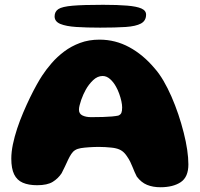

<svg xmlns="http://www.w3.org/2000/svg" viewBox="-20 -767 839 807"><path d="M654.1 20Q622.4 20 597.9 9.9Q573.5 -0.1 554.9 -24.9Q550 -33.9 545.8 -44Q541.5 -54.1 537.2 -64.8Q533 -75.4 527.5 -86.8Q522 -98.1 514.1 -109.4Q504.5 -124.1 493.4 -132.1Q482.2 -140.1 466.6 -143.6Q459.8 -145.4 448.1 -146.6Q436.4 -147.9 422.6 -148.7Q408.8 -149.5 395.8 -149.5Q376 -149.5 355.6 -148.1Q335.2 -146.8 319.8 -144.4Q304.9 -141.8 295.6 -135.9Q286.2 -130 279.4 -119.4Q272.6 -109.1 266.2 -95.6Q259.9 -82.1 253.2 -67.6Q246.6 -53 239 -38.9Q224.6 -16.9 201.7 -2.7Q178.8 11.5 136.1 11.5Q100 11.5 75.7 0.9Q51.4 -9.6 39.4 -34.2Q27.5 -58.8 27.5 -100.1Q27.5 -128.1 34.2 -160.4Q40.9 -192.6 52.2 -226.8Q63.6 -261 77.7 -294.1Q91.8 -327.2 106.3 -357.1Q120.9 -387 134.2 -410.8Q147.5 -434.6 157.2 -449.2Q174 -475 197.1 -501.6Q220.1 -528.2 249.9 -550.6Q279.6 -572.9 316.5 -586.6Q353.4 -600.4 398.1 -600.4Q464.9 -600.4 523.3 -568.7Q581.8 -537 629.6 -480.1Q649.1 -458.2 667.1 -427.6Q685 -396.9 700.8 -360.8Q716.6 -324.6 729.6 -286.1Q742.5 -247.6 752.1 -209.6Q761.8 -171.6 766.8 -137.5Q771.8 -103.4 771.8 -76Q771.8 -22.9 739.7 -1.4Q707.6 20 654.1 20ZM477.1 -281.1Q487.1 -285.2 490.2 -292.8Q493.4 -300.4 493.4 -315.4Q493.4 -326.6 490.1 -341.9Q486.8 -357.1 481 -373.2Q475.2 -389.4 467.8 -402.4Q457 -422.2 442.4 -434.9Q427.9 -447.6 411.5 -447.6Q389.8 -447.6 371.2 -429.9Q352.6 -412.1 340 -389.1Q335.5 -380.9 330.4 -369.9Q325.4 -358.9 321.3 -347.1Q317.2 -335.4 314.6 -324.6Q311.9 -313.9 311.9 -305.9Q311.9 -288.9 326.4 -281.8Q341 -274.6 362.8 -274.6Q390.9 -274.6 412.5 -275.3Q434.1 -276 450.2 -277.4Q466.4 -278.9 477.1 -281.1ZM401 -650.8Q344.1 -650.8 300.9 -653.6Q257.8 -656.4 233.6 -666.4Q209.5 -676.5 209.5 -698.1Q209.5 -718.2 225.3 -728.8Q241.1 -739.2 285 -743Q328.9 -746.8 413.4 -746.8Q474.1 -746.8 514.1 -743.4Q554.1 -740.1 574.1 -731.4Q594 -722.6 594 -705.5Q594 -679.8 572.4 -668.1Q550.9 -656.5 508.1 -653.6Q465.4 -650.8 401 -650.8Z"/></svg>

Font: Gluten Thin
Style: Regular
Weight: 100
Designer: Tyler Finck
Foundry: Etcetera Type Company
Version: Version 1.300